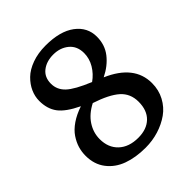

<svg xmlns="http://www.w3.org/2000/svg" viewBox="-202 -839 977 977"><g transform="rotate(-45 287.0 -350.0)"><path d="M279.8 14.2Q209 14.2 154.5 -5.6Q100.1 -25.4 67.1 -68.4Q34.2 -111.3 34.2 -172.9Q34.2 -201.7 42.2 -228.5Q50.3 -255.4 68.1 -282Q85.9 -308.6 118.7 -331.1Q151.4 -353.5 195.8 -368.2Q121.6 -403.8 93.3 -441.9Q64.9 -480 64.9 -537.1Q64.9 -569.3 78.6 -599.9Q92.3 -630.4 118.7 -656.2Q145 -682.1 188.7 -698Q232.4 -713.9 287.1 -713.9Q390.6 -713.9 447.3 -671.4Q503.9 -628.9 503.9 -561Q503.9 -502.4 470.7 -460Q437.5 -417.5 381.8 -390.1Q535.2 -323.7 535.2 -195.8Q535.2 -146 513.4 -105.5Q491.7 -64.9 455.6 -39.3Q419.4 -13.7 374.3 0.2Q329.1 14.2 279.8 14.2ZM323.2 -415Q357.4 -439 378.2 -474.1Q398.9 -509.3 398.9 -547.9Q398.9 -598.1 365.2 -626Q331.5 -653.8 282.2 -653.8Q233.4 -653.8 201.2 -628.7Q168.9 -603.5 168.9 -557.1Q168.9 -513.7 201.7 -482.7Q234.4 -451.7 323.2 -415ZM289.1 -47.9Q350.1 -47.9 385 -81.5Q419.9 -115.2 419.9 -176.8Q419.9 -235.8 378.9 -272Q337.9 -308.1 250 -336.9Q197.8 -310.1 171.4 -269.5Q145 -229 145 -182.1Q145 -120.6 183.8 -84.2Q222.7 -47.9 289.1 -47.9Z"/></g></svg>

Font: Literata Book Medium
Style: Regular
Weight: 500
Designer: Latin by Veronika Burian and Jose Scaglione. Greek by Irene Vlachou. Cyrillic by Vera Evstafieva
Foundry: TypeTogether
Version: Version 2.003;PS 002.003;hotconv 1.0.88;makeotf.lib2.5.64775